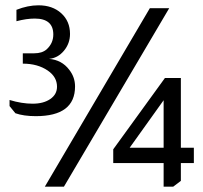

<svg xmlns="http://www.w3.org/2000/svg" viewBox="-20 -704 767 724"><path d="M42 -667Q85 -684 125 -684Q178 -684 211 -654Q244 -624 244 -576Q244 -540 221 -512.5Q198 -485 165 -482Q213 -478 241 -441Q263 -413 263 -378Q263 -266 115 -266Q69 -266 38 -277L16 -304V-327Q62 -313 103 -313Q144 -313 169.5 -330.5Q195 -348 195 -377Q195 -414 160 -438Q122 -464 66 -464V-503H109Q139 -503 156 -518Q181 -541 181 -574Q181 -634 111 -634Q80 -634 42 -624ZM618 -673 221 0H149L545 -673ZM662 -410V-147H711V-89H662V-22L633 0H597V-89H407V-141L602 -410ZM597 -326 469 -147H597Z"/></svg>

Font: Almarai
Style: Regular
Weight: 400
Designer: Boutros International 2019
Foundry: Created by Boutros International 2019
Version: Version 1.10